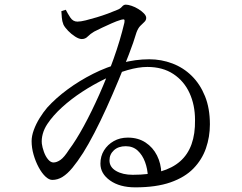

<svg xmlns="http://www.w3.org/2000/svg" viewBox="-20 -779 1040 826"><path d="M562 27Q495 27 453.5 -2.5Q412 -32 412 -75Q412 -107 427.5 -132Q443 -157 469.5 -172Q496 -187 530 -187Q574 -187 606 -166Q638 -145 655.5 -110Q673 -75 674 -34L616 -20Q615 -52 604 -82Q593 -112 572.5 -131Q552 -150 521 -150Q489 -150 470 -132.5Q451 -115 451 -89Q451 -60 479.5 -43.5Q508 -27 551 -27Q621 -27 671.5 -41.5Q722 -56 755 -85Q788 -114 804 -158.5Q820 -203 819 -263Q819 -327 795.5 -378.5Q772 -430 726 -460.5Q680 -491 614 -491Q576 -491 529 -477.5Q482 -464 431.5 -439.5Q381 -415 333.5 -384Q286 -353 247 -317.5Q208 -282 184 -246Q170 -225 164 -203Q158 -181 160 -161Q162 -145 169 -125.5Q176 -106 187 -93Q198 -80 210 -80Q224 -80 240 -91Q256 -102 277 -135Q307 -175 340.5 -236.5Q374 -298 407 -372Q440 -446 468.5 -525.5Q497 -605 515 -681Q517 -692 514.5 -694.5Q512 -697 501 -694Q481 -688 460 -678.5Q439 -669 419.5 -660Q400 -651 385 -643Q368 -633 357.5 -622Q347 -611 332 -611Q320 -611 303.5 -621.5Q287 -632 273 -646.5Q259 -661 253 -673Q247 -688 246 -703Q245 -718 244 -731L263 -737Q271 -721 282.5 -703.5Q294 -686 313 -686Q327 -686 349 -691.5Q371 -697 396 -704.5Q421 -712 444 -720.5Q467 -729 483 -736Q497 -741 504.5 -750Q512 -759 521 -759Q531 -759 546 -754Q561 -749 575.5 -740Q590 -731 599.5 -721Q609 -711 609 -702Q609 -692 601 -684.5Q593 -677 583.5 -667.5Q574 -658 567 -639Q555 -598 534.5 -545Q514 -492 489.5 -433Q465 -374 438.5 -315.5Q412 -257 386 -207Q360 -157 338 -122Q313 -83 291.5 -57Q270 -31 249 -18Q228 -5 205 -5Q191 -5 175.5 -19.5Q160 -34 146.5 -59Q133 -84 124.5 -113.5Q116 -143 116 -172Q116 -194 125.5 -220Q135 -246 150.5 -271Q166 -296 183 -316Q220 -357 271 -394.5Q322 -432 380.5 -461.5Q439 -491 501 -507.5Q563 -524 622 -524Q674 -524 721.5 -506Q769 -488 805 -452.5Q841 -417 862 -365Q883 -313 883 -244Q883 -190 866 -141Q849 -92 812 -54Q775 -16 713.5 5.5Q652 27 562 27Z"/></svg>

Font: Noto Serif TC
Style: Regular
Weight: 400
Designer: Ryoko NISHIZUKA  (kana & ideographs); Frank Grießhammer (Latin, Greek & Cyrillic); Wenlong ZHANG  (bopomofo); Sandoll Co
Foundry: Adobe
Version: Version 2.003-H1;hotconv 1.1.1;makeotfexe 2.6.0